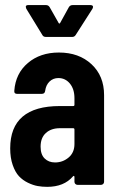

<svg xmlns="http://www.w3.org/2000/svg" viewBox="-20 -725 464 753"><path d="M276.9 -587.9Q272 -580.1 263.2 -580.1H160.2Q149.9 -580.1 146 -587.9L83 -690.9Q81.1 -696.8 81.1 -698.2Q81.1 -705.1 90.8 -705.1H160.2Q169.9 -705.1 174.8 -696.8L210 -634.8Q212.9 -630.4 215.8 -634.8L250 -696.8Q254.9 -705.1 265.1 -705.1H335Q341.8 -705.1 344 -701.2Q346.2 -697.3 342.8 -690.9ZM210.9 -519Q289.6 -519 338.9 -473.1Q388.2 -427.2 388.2 -352.1V-12.2Q388.2 -6.8 384.5 -3.4Q380.9 0 376 0H284.2Q279.3 0 275.6 -3.4Q272 -6.8 272 -12.2V-30.8Q272 -33.7 270.3 -34.9Q268.6 -36.1 266.1 -33.2Q231 7.8 165 7.8Q145.5 7.8 127.7 4.6Q109.9 1.5 89.6 -8.3Q69.3 -18.1 54.4 -33.9Q39.6 -49.8 29.8 -77.9Q20 -106 20 -143.1Q20 -309.1 214.8 -309.1H267.1Q272 -309.1 272 -314V-339.8Q272 -375.5 254.2 -397.2Q236.3 -418.9 209 -418.9Q188.5 -418.9 174.3 -405.3Q160.2 -391.6 157.2 -369.1Q155.8 -356.9 144 -356.9H46.9Q34.7 -356.9 36.1 -369.1Q41 -437 89.4 -478Q137.7 -519 210.9 -519ZM195.8 -87.9Q226.1 -87.9 249 -107.2Q272 -126.5 272 -160.2V-216.8Q272 -222.2 267.1 -222.2H214.8Q180.7 -222.2 159.9 -203.4Q139.2 -184.6 139.2 -149.9Q139.2 -119.1 155 -103.5Q170.9 -87.9 195.8 -87.9Z"/></svg>

Font: Barlow Condensed SemiBold
Style: Regular
Weight: 600
Width: 3
Designer: Jeremy Tribby
Foundry: Tribby Type
Version: Version 1.422;hotconv 1.0.109;makeotfexe 2.5.65596